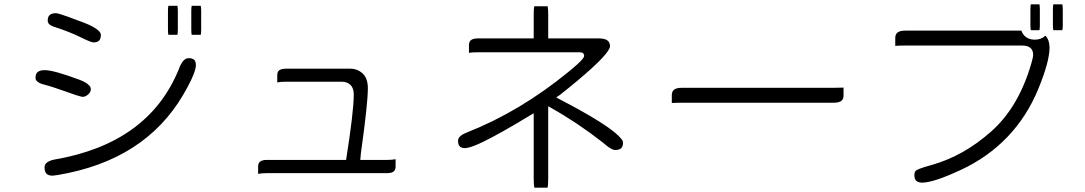

<svg xmlns="http://www.w3.org/2000/svg" viewBox="-20 -801 5040 892"><path d="M848.1 -529.8Q833 -525.4 820.8 -502.4Q814.5 -491.7 809.6 -476.1L809.1 -475.6Q667.5 -133.3 229.5 -59.1Q205.6 -53.7 194.8 -43Q187 -35.2 187 -23.4Q187 -2.9 196 6.1Q205.1 15.1 224.1 15.1L247.6 12.2Q650.9 -55.2 830.1 -358.9Q877 -438.5 887.2 -479.5Q890.1 -490.7 890.1 -498Q890.1 -515.1 882.3 -522.9Q878.4 -526.4 872.1 -528.6Q865.7 -530.8 858.9 -530.8Q852.1 -530.8 848.1 -529.8ZM241.2 -739.7Q219.2 -739.7 210 -730.5Q201.7 -722.2 201.7 -705.1Q201.7 -695.8 208.5 -689Q216.3 -681.2 233.4 -675.8Q300.8 -654.3 353.5 -628.4Q382.3 -614.3 396 -609.1Q409.7 -604 413.1 -604Q432.1 -604 440.4 -612.3Q448.7 -620.6 448.7 -638.7Q448.7 -647.9 438.5 -657.7Q419.4 -676.8 368.2 -696.3Q276.4 -731.4 249 -738.3Q243.2 -739.7 241.2 -739.7ZM188.5 -475.1Q163.6 -475.1 153.3 -464.8Q145 -456.5 145 -439.5Q145 -430.2 151.9 -423.8Q161.1 -414.1 184.1 -408.2Q219.7 -399.4 287.6 -375Q339.4 -356 357.4 -352.1Q362.8 -351.1 364.3 -351.1Q377 -351.1 389.6 -362.3Q396.5 -368.2 399.2 -374.5Q401.9 -380.9 401.9 -387.7Q401.9 -396.5 393.1 -405.3Q379.9 -418.9 348.6 -430.7Q229.5 -475.1 188.5 -475.1ZM804.2 -639.2Q806.2 -646.5 806.2 -664.1V-749Q806.2 -765.6 804.2 -773.9H762.2Q760.3 -764.6 760.3 -749V-664.1Q760.3 -647.5 762.2 -639.2ZM870.6 -773.9Q868.7 -766.6 868.7 -749V-664.1Q868.7 -647.5 870.6 -639.2H912.6Q914.6 -646.5 914.6 -664.1V-749Q914.6 -765.6 912.6 -773.9Z M1587.9 -58.1H1219.7Q1195.8 -58.1 1186.5 -48.3Q1179.2 -41.5 1179.2 -27.3V6.8Q1194.8 3.4 1219.7 3.4H1778.3Q1801.3 3.4 1810.5 -5.9Q1817.9 -13.2 1817.9 -27.3V-61.5Q1802.7 -58.1 1778.3 -58.1H1653.8L1656.7 -89.4Q1689 -319.8 1689 -390.6Q1689 -435.1 1667 -457.5Q1642.1 -481.9 1607.4 -481.9H1308.6Q1280.3 -481.9 1272 -468.8Q1268.1 -462.4 1268.1 -451.7V-418Q1283.7 -421.4 1308.6 -421.4H1565.4Q1600.6 -421.4 1615.2 -397.5Q1623.5 -383.3 1623.5 -361.3Q1623.5 -283.2 1587.9 -58.1Z M2523.9 70.8Q2526.9 58.6 2526.9 26.4V-307.6L2542 -298.8Q2662.1 -231.4 2779.8 -139.6Q2802.7 -119.1 2818.8 -110.4Q2830.1 -104 2836.9 -104Q2857.4 -104 2866.2 -112.8Q2874.5 -121.1 2874.5 -138.7Q2874.5 -142.6 2871.6 -148.4Q2866.7 -157.2 2855 -168.5Q2796.9 -227.1 2579.1 -340.3L2564 -348.6L2581.1 -359.9Q2766.1 -506.3 2804.7 -564.5Q2809.6 -571.8 2811.8 -577.1Q2814 -582.5 2814 -585Q2814 -601.6 2805.2 -610.4Q2793 -622.6 2761.7 -622.6H2526.9V-731.4Q2526.9 -760.7 2524.4 -772H2461.9Q2459.5 -760.7 2459.5 -731.4V-622.6H2200.2Q2175.8 -622.6 2166 -612.8Q2158.7 -605.5 2158.7 -590.8V-555.7Q2174.3 -558.1 2200.2 -558.1H2674.8Q2684.6 -558.1 2689.2 -553.5Q2693.8 -548.8 2693.8 -543Q2693.8 -537.1 2689 -530.3Q2676.3 -512.2 2620.6 -466.8Q2396 -283.2 2151.4 -186.5Q2111.3 -171.4 2108.4 -151.4Q2107.9 -149.4 2107.9 -147.5Q2107.9 -128.9 2116 -120.8Q2124 -112.8 2141.6 -112.8Q2150.4 -112.8 2170.2 -119.1Q2189.9 -125.5 2224.6 -142.1Q2303.2 -180.2 2443.8 -265.6L2459.5 -274.9V26.4Q2459.5 58.6 2462.4 70.8Z M3852.5 -393.1H3146.5Q3120.1 -393.1 3109.4 -382.3Q3101.1 -374 3101.1 -358.4V-322.3Q3117.2 -323.7 3146.5 -323.7H3852.5Q3880.4 -323.7 3891.1 -334.5Q3898.9 -342.3 3898.9 -357.4V-394Q3882.8 -393.1 3852.5 -393.1Z M4769 -780.8Q4767.1 -772.9 4767.1 -754.9V-685.5Q4767.1 -668.9 4769 -660.6H4809.1Q4811 -669.9 4811 -685.5V-754.9Q4811 -772 4809.1 -780.8ZM4873.5 -780.8Q4871.6 -772.9 4871.6 -754.9V-685.5Q4871.6 -668.9 4873.5 -660.6H4915.5Q4917.5 -669.9 4917.5 -685.5V-754.9Q4917.5 -772 4915.5 -780.8ZM4184.6 -589.4H4729.5Q4755.9 -589.4 4769 -576.7Q4779.8 -565.4 4779.8 -546.9Q4779.8 -534.7 4771.5 -506.8Q4712.9 -303.7 4585 -190.2Q4457 -76.7 4310.5 -35.2Q4273.4 -24.9 4256.3 -18.6Q4239.7 -12.2 4235.8 -8.8L4234.4 -7.3Q4228 -1 4228 11.7Q4228 30.3 4236.6 38.8Q4245.1 47.4 4264.6 47.4Q4316.9 47.4 4442.9 -11.2Q4569.3 -69.8 4660.2 -164.8Q4751 -259.8 4803.5 -387.2Q4856 -514.6 4856 -580.1Q4856 -615.2 4836.9 -635.3Q4817.4 -616.7 4787.6 -616.7Q4757.8 -616.7 4740.2 -634.3Q4730.5 -644 4725.1 -658.7H4184.6Q4158.2 -658.7 4147.5 -647.9Q4139.2 -639.6 4139.2 -624V-587.9Q4155.3 -589.4 4184.6 -589.4Z"/></svg>

Font: YuPearl-ExtraLight
Style: ExtraLight
Weight: 200
Designer: Max Yao
Foundry: Max-Everyday
Version: Version 1.011; ttfautohint (v1.8.3)